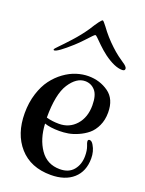

<svg xmlns="http://www.w3.org/2000/svg" viewBox="-156 -954 746 989"><g transform="rotate(20 217.0 -459.0)"><path d="M400 -259Q418 -229 418 -190Q418 -119 373 -79Q328 -39 250 -39Q140 -39 78 -109Q16 -179 16 -293Q16 -351 31.5 -400Q47 -449 72 -482.5Q97 -516 129.5 -539.5Q162 -563 195.5 -573.5Q229 -584 261 -584Q323 -584 371 -550Q419 -516 419 -442Q419 -401 404 -369Q389 -337 366.5 -318.5Q344 -300 315.5 -287.5Q287 -275 262.5 -271Q238 -267 215 -267Q164 -267 133 -278Q137 -195 175.5 -139Q214 -83 284 -83Q333 -83 358.5 -114Q384 -145 384 -191Q384 -222 376 -243Q369 -260 369 -267Q369 -277 378 -277Q390 -277 400 -259ZM131 -310Q162 -301 200 -301Q257 -301 293.5 -342Q330 -383 330 -449Q330 -505 308 -529.5Q286 -554 253 -554Q206 -554 168.5 -496.5Q131 -439 131 -310ZM231 -879Q235 -879 254 -854Q287 -808 330 -768Q350 -749 370.5 -733.5Q391 -718 401.5 -711.5Q412 -705 419 -698Q426 -691 426 -684Q426 -673 411 -673Q370 -673 311 -716Q286 -735 265 -755.5Q244 -776 234.5 -785.5Q225 -795 221 -795Q218 -795 207.5 -784Q197 -773 176.5 -751Q156 -729 136 -711Q66 -648 48 -648Q44 -648 44 -652Q44 -656 63.5 -675.5Q83 -695 118 -733.5Q153 -772 181 -813Q222 -879 231 -879Z"/></g></svg>

Font: Henny Penny
Style: Regular
Weight: 400
Designer: Olga Umpeleva
Foundry: Brownfox
Version: Version 1.001